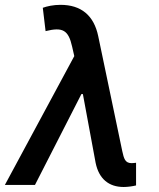

<svg xmlns="http://www.w3.org/2000/svg" viewBox="-36 -757 652 786"><path d="M470.2 8.5C486.5 8.5 506.7 5.7 521 2.1V-90.6C516.3 -90.2 508.2 -89.1 502.8 -89.1C475.5 -89.1 471.2 -108.7 464.5 -138.5L366.1 -609C348.4 -693.9 296.2 -737.2 211.6 -737.2C182.5 -737.2 156.6 -731.5 139.2 -725.1L150.6 -629.6C220.5 -647 244 -634.2 259.2 -566.4L268.1 -527.3L-16 0H107.2L297.2 -371.8H303.3L355.5 -90.2C369 -24.5 409.8 8.5 470.2 8.5Z"/></svg>

Font: Magic Ui Pro Semi Bold
Style: Italic
Weight: 600
Italic angle: -9.39999°
Designer: Stefan Endress, Andreas Faust
Version: Version 1.000;FEAKit 1.0